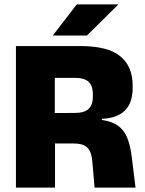

<svg xmlns="http://www.w3.org/2000/svg" viewBox="-20 -847 655 867"><path d="M407 0 397 -116.5Q394.5 -147 385.5 -165Q376.5 -183 359 -191Q341.5 -199 313 -199L178 -199.5V-336.5L317 -337Q360.5 -337 380 -355.2Q399.5 -373.5 399.5 -412V-420.5Q399.5 -459 380.5 -477.2Q361.5 -495.5 317 -495.5H177.5V-639H343.5Q466 -639 522.5 -593.5Q579 -548 579 -460.5V-449Q579 -382.5 543.8 -347.8Q508.5 -313 440 -310.5V-284.5L412 -308.5Q471.5 -304.5 504.2 -284.8Q537 -265 552.8 -228.8Q568.5 -192.5 575 -138L592 0ZM52 0V-639H227.5V-287L228.5 -220V0ZM326.5 -827H513V-825.5L372.5 -686.5H219.5V-688Z"/></svg>

Font: Anek Latin ExtraBold
Style: Regular
Weight: 800
Designer: Yesha Goshar
Foundry: Ek Type
Version: Version 1.003